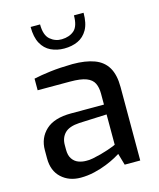

<svg xmlns="http://www.w3.org/2000/svg" viewBox="-116 -854 778 942"><g transform="rotate(-15 273.0 -383.0)"><path d="M177 6Q118 6 79.5 -29.5Q41 -65 41 -128V-170Q41 -232 83.5 -271.5Q126 -311 212 -311H379V-367Q379 -398 368.5 -419.5Q358 -441 330 -452Q302 -463 247 -463H83V-522Q119 -530 167.5 -536Q216 -542 281 -543Q347 -543 391.5 -526.5Q436 -510 458 -472.5Q480 -435 480 -373V0H401L384 -59Q378 -55 359 -44.5Q340 -34 310.5 -22Q281 -10 246.5 -2Q212 6 177 6ZM223 -67Q238 -66 258.5 -70Q279 -74 299.5 -79.5Q320 -85 337.5 -91Q355 -97 366.5 -101.5Q378 -106 379 -107V-261L239 -255Q187 -252 164.5 -229Q142 -206 142 -169V-145Q142 -116 154 -98.5Q166 -81 184.5 -74Q203 -67 223 -67ZM263 -627Q226 -627 195.5 -641.5Q165 -656 147.5 -688Q130 -720 130 -772H178Q178 -717 204 -695Q230 -673 263 -674Q302 -675 326 -696Q350 -717 350 -772H399Q399 -718 381 -686.5Q363 -655 332.5 -641Q302 -627 263 -627Z"/></g></svg>

Font: Exo Thin Medium
Style: Regular
Weight: 500
Version: Version 2.000